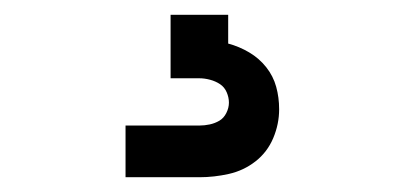

<svg xmlns="http://www.w3.org/2000/svg" viewBox="-20 -20 540 260"><path d="M150 220V150H250Q257 150 264 148.5Q271 147 277 143.5Q283 140 286.5 133Q290 126 290 119Q290 112 287 105Q284 98 278 94Q272 90 264.5 88Q257 86 250 86H211V0H289V39Q304 43 317.5 51Q331 59 340.5 71Q350 83 354 97.5Q358 112 358 128Q358 148 350 167Q342 186 326 198.5Q310 211 290 215.5Q270 220 250 220Z"/></svg>

Font: Iosevka Custom Medium
Style: Regular
Weight: 500
Monospace: yes
Designer: Belleve Invis
Foundry: Belleve Invis
Version: Version 32.5.0; ttfautohint (v1.8.4)